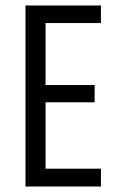

<svg xmlns="http://www.w3.org/2000/svg" viewBox="-20 -680 417 700"><path d="M73 0V-660H348V-596H146V-370H325V-307H146V-65H348V0Z"/></svg>

Font: Bricolage Grotesque 10pt Condensed Light
Style: Regular
Weight: 300
Width: 3
Designer: Mathieu Triay
Foundry: Atelier Triay
Version: Version 1.000; ttfautohint (v1.8.4.7-5d5b);gftools[0.9.32]